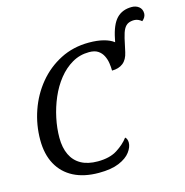

<svg xmlns="http://www.w3.org/2000/svg" viewBox="-123 -972 1059 1097"><g transform="rotate(-15 406.5 -423.5)"><path d="M328 10Q241 10 179.5 -21.5Q118 -53 85 -113Q52 -173 52 -258Q52 -347 81 -430.5Q110 -514 164.5 -580Q219 -646 295 -685Q371 -724 464 -724Q513 -724 550 -714.5Q587 -705 610 -687L614 -706Q630 -787 663.5 -822Q697 -857 753 -857Q778 -857 795.5 -843Q813 -829 813 -803Q813 -793 807.5 -782.5Q802 -772 791 -763Q782 -771 770.5 -776Q759 -781 747 -781Q727 -781 712 -774Q697 -767 686.5 -748.5Q676 -730 668 -695L651 -617Q642 -575 616.5 -555Q591 -535 551 -535Q551 -556 547.5 -579.5Q544 -603 533.5 -624Q523 -645 503.5 -658Q484 -671 451 -671Q396 -671 350.5 -644.5Q305 -618 269.5 -573.5Q234 -529 210 -473Q186 -417 173.5 -357.5Q161 -298 161 -242Q161 -183 181 -141Q201 -99 240.5 -77Q280 -55 339 -55Q410 -55 454.5 -83.5Q499 -112 524 -146Q530 -142 533.5 -133Q537 -124 537 -113Q537 -87 515.5 -58Q494 -29 448 -9.5Q402 10 328 10Z"/></g></svg>

Font: Noto Serif
Style: Italic
Weight: 400
Italic angle: -12°
Designer: Monotype Design Team
Foundry: Monotype Imaging Inc.
Version: Version 2.013